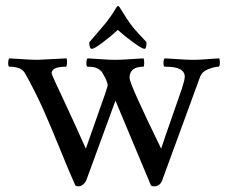

<svg xmlns="http://www.w3.org/2000/svg" viewBox="-20 -622 767 652"><path d="M470.7 -456.1Q462.9 -456.1 432.6 -478Q402.3 -500 379.9 -520.5Q358.4 -500 329.1 -478Q299.8 -456.1 292 -456.1Q283.2 -456.1 283.2 -478.5Q286.1 -482.4 304.7 -503.4Q323.2 -524.4 335.9 -540Q357.4 -566.4 372.1 -591.8Q377.9 -601.6 379.9 -601.6Q384.8 -601.6 389.6 -591.8Q413.1 -553.7 424.8 -538.1Q435.5 -524.4 448.7 -509.8Q461.9 -495.1 469.7 -487.3Q477.5 -479.5 477.5 -478.5Q477.5 -456.1 470.7 -456.1ZM607.4 -361.3Q607.4 -395.5 543 -395.5H539.1Q535.2 -395.5 535.2 -407.7Q535.2 -419.9 539.1 -423.8Q553.7 -422.9 571.8 -421.9Q589.8 -420.9 605 -419.9Q620.1 -418.9 637.7 -418.9Q654.3 -418.9 666.5 -419.9Q678.7 -420.9 694.3 -421.9Q710 -422.9 724.6 -423.8Q726.6 -418 726.6 -409.2Q726.6 -395.5 721.7 -395.5Q709 -395.5 687.5 -387.2Q666 -378.9 659.2 -360.4L531.2 -10.7Q523.4 10.7 503.9 10.7Q494.1 10.7 492.2 6.8L372.1 -280.3L273.4 -10.7Q272.5 -7.8 269.5 -3.4Q266.6 1 260.3 5.9Q253.9 10.7 247.1 10.7Q237.3 10.7 235.4 6.8Q211.9 -45.9 182.1 -119.6Q152.3 -193.4 126 -252.4Q99.6 -311.5 64.5 -374Q51.8 -395.5 11.7 -395.5Q7.8 -395.5 7.8 -408.2Q7.8 -419.9 11.7 -423.8Q26.4 -422.9 43.9 -421.9Q61.5 -420.9 76.2 -419.9Q90.8 -418.9 108.4 -418.9L206.1 -423.8Q208 -419.9 207.5 -407.7Q207 -395.5 204.1 -395.5Q155.3 -395.5 155.3 -373Q155.3 -370.1 167.5 -343.8Q179.7 -317.4 210 -252.4Q240.2 -187.5 271.5 -117.2Q288.1 -165 308.6 -222.7Q329.1 -280.3 337.4 -304.7Q345.7 -329.1 345.7 -333Q345.7 -337.9 341.3 -348.6Q336.9 -359.4 332 -367.2L327.1 -376Q321.3 -384.8 308.6 -390.6Q298.8 -395.5 277.3 -395.5Q273.4 -395.5 273.4 -407.7Q273.4 -419.9 277.3 -423.8Q292 -422.9 309.1 -421.9Q326.2 -420.9 340.3 -419.9Q354.5 -418.9 372.1 -418.9Q388.7 -418.9 402.8 -419.9Q417 -420.9 435.5 -421.9Q454.1 -422.9 467.8 -423.8Q469.7 -418 469.7 -407.2Q469.7 -396.5 466.8 -395.5Q419.9 -395.5 419.9 -357.4Q419.9 -336.9 527.3 -117.2Q542 -162.1 564.5 -225.6Q586.9 -289.1 597.2 -319.8Q607.4 -350.6 607.4 -361.3Z"/></svg>

Font: Crimson Text
Style: Roman
Weight: 400
Version: Version 0.13